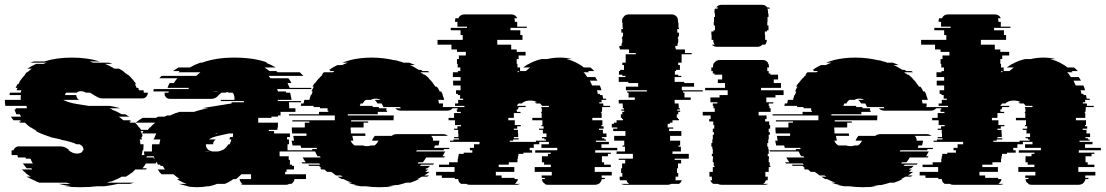

<svg xmlns="http://www.w3.org/2000/svg" viewBox="-29 -770 4607 800"><path d="M620 -89H579Q573 -79 565 -69H583Q582 -67 579 -64H535Q531 -60 527.5 -56.5Q524 -53 519 -49H518Q513 -45 507.5 -41.5Q502 -38 496 -34H478Q469 -28 458 -23.5Q447 -19 436 -14H432Q429 -13 425.5 -12Q422 -11 417 -9H531Q527 -8 522.5 -7Q518 -6 513 -4H463Q450 -1 436 1.5Q422 4 407 6H377Q361 8 343 9Q325 10 305 10Q286 10 269.5 9Q253 8 238 6H267Q253 4 240 1.5Q227 -1 215 -4H265L248 -9H134Q131 -11 127.5 -12Q124 -13 120 -14H123Q112 -19 101.5 -24Q91 -29 81 -34H99Q93 -38 87.5 -41.5Q82 -45 77 -49H79Q74 -53 70 -56.5Q66 -60 62 -64H105Q104 -66 103 -67Q102 -68 101 -69H82Q78 -74 74 -79Q70 -84 66 -89H108Q104 -94 102 -99.5Q100 -105 98 -109H79Q77 -113 77 -114H46L43 -124H20Q19 -127 19 -133Q19 -141 20 -144H27Q32 -156 43 -159H41Q43 -160 48 -160H226Q227 -160 228.5 -159.5Q230 -159 231 -159H233Q241 -157 247.5 -153Q254 -149 261 -144H255Q263 -139 272 -134.5Q281 -130 293 -130Q301 -130 308 -133.5Q315 -137 316 -144H319V-145Q319 -154 315 -159Q311 -165 302 -169H290Q280 -174 263.5 -179Q247 -184 218 -189H227L211 -192Q203 -194 195 -195.5Q187 -197 179 -199H183L166 -204H168Q155 -208 143 -213Q131 -218 120 -224H124L100 -239H98Q91 -244 85.5 -249Q80 -254 75 -259H54Q53 -261 52 -262Q51 -263 50 -264H59Q56 -267 55 -269H27L16 -284H59L53 -294H39Q34 -305 31 -314H37Q37 -316 36.5 -317Q36 -318 36 -319H83Q83 -323 81 -329H-7Q-7 -333 -7.5 -336.5Q-8 -340 -9 -344H-8L-9 -354H58Q57 -356 57 -359Q57 -363 57.5 -366.5Q58 -370 58 -374H11L12 -384H57L60 -394H40Q41 -396 42 -399Q43 -402 44 -404H36Q38 -408 40 -411.5Q42 -415 43 -419H47L53 -429H52Q54 -433 57 -436.5Q60 -440 63 -444Q66 -448 69 -451.5Q72 -455 76 -459H74L79 -464H78Q79 -466 80.5 -467Q82 -468 83 -469H85L97 -479Q99 -481 100.5 -482Q102 -483 104 -484H85Q102 -495 122 -504H153Q156 -506 159 -507Q162 -508 166 -509H98Q102 -511 105.5 -512Q109 -513 113 -514H156Q181 -522 209.5 -526Q238 -530 270 -530Q303 -530 332 -526Q361 -522 386 -514H343Q347 -513 350.5 -512Q354 -511 358 -509H425L439 -504H408Q419 -500 429 -494.5Q439 -489 448 -484H467L475 -479H476Q480 -477 483.5 -474Q487 -471 490 -469H489L495 -464H496L502 -459H504Q513 -452 519 -444Q527 -437 531 -429H532L538 -419H533Q535 -415 537 -411.5Q539 -408 540 -404H547L550 -394H569L570 -387V-384H587Q587 -380 585 -374Q578 -360 565 -360H397Q387 -360 378.5 -364.5Q370 -369 362 -374Q355 -379 346 -384H329Q319 -390 307 -390Q297 -390 291 -384H247Q242 -379 242 -374H289Q289 -369 291 -364Q293 -359 300 -354H234Q239 -352 245 -349Q251 -346 260 -344H259Q271 -340 289.5 -337Q308 -334 333 -330Q335 -330 336.5 -329.5Q338 -329 339 -329H427Q439 -327 450.5 -324.5Q462 -322 472 -319H425Q429 -318 432.5 -317Q436 -316 440 -314H434Q447 -310 457.5 -305Q468 -300 478 -294H493L509 -284H466Q471 -280 476 -276.5Q481 -273 485 -269H513L518 -264H509L514 -259H534Q545 -248 550 -239H552Q555 -235 557 -231.5Q559 -228 561 -224H557Q559 -219 561.5 -214Q564 -209 565 -204H562L564 -199H560Q561 -197 561 -194Q561 -191 562 -189H553Q556 -179 556 -169H569V-162Q569 -158 568.5 -153.5Q568 -149 568 -144H565Q564 -139 563.5 -134Q563 -129 561 -124H584Q584 -119 581 -114H613Q611 -110 611 -109H630Q628 -104 625.5 -99Q623 -94 620 -89Z M1159 -54V-44H1246V-27Q1246 -25 1245 -24H1198Q1196 -10 1185 -4H1176Q1171 0 1162 0H987Q978 0 973 -4H981Q971 -11 969 -24H1017V-44H977Q972 -39 966.5 -34Q961 -29 955 -24H944Q926 -11 908 -4H876Q869 -1 860.5 1.5Q852 4 843 6H835Q825 8 814.5 9Q804 10 793 10Q781 10 769.5 9Q758 8 747 6H755Q745 4 735.5 1.5Q726 -1 717 -4H748Q726 -12 708 -24H719Q712 -29 706 -34Q700 -39 694 -44H644L635 -54Q634 -56 632 -59Q630 -62 628 -64H658Q656 -68 653.5 -71.5Q651 -75 649 -79H640Q640 -80 638 -84H629L626 -89H627L621 -104H616Q615 -108 614 -111.5Q613 -115 612 -119H574Q571 -130 571 -139H604V-149Q604 -154 604 -159.5Q604 -165 605 -169H635Q636 -174 637 -179.5Q638 -185 639 -189H611L613 -194H614L616 -199H615Q617 -203 619 -206.5Q621 -210 622 -214H563L569 -224H547Q550 -227 551 -229H587Q589 -231 591 -234Q593 -237 595 -239H597Q607 -251 618 -259H536Q543 -264 550.5 -269.5Q558 -275 566 -279H621L630 -284H658Q660 -286 663 -287Q666 -288 668 -289H680Q698 -298 719 -304H780Q794 -309 808.5 -312.5Q823 -316 839 -319H814L830 -322L936 -339V-344H987V-349H891V-354H948Q948 -359 948 -362.5Q948 -366 947 -369Q946 -378 940 -384H923Q922 -385 918 -387L911 -384H894Q890 -381 886 -377.5Q882 -374 877 -369H878Q867 -358 850 -358H680Q665 -358 660 -369H659Q656 -374 657 -380V-384H673Q674 -386 674 -389H610Q610 -393 612 -399H756Q756 -400 758 -404H669Q672 -414 678 -424H695Q698 -429 702 -434Q706 -439 710 -444H635L644 -454H789Q793 -458 797.5 -461.5Q802 -465 806 -469H714L720 -474H692Q697 -478 703 -481.5Q709 -485 715 -489H762Q783 -501 806 -509H813Q840 -519 873.5 -524.5Q907 -530 947 -530Q1029 -530 1086 -509H1078Q1089 -505 1099.5 -500Q1110 -495 1120 -489H1073L1094 -474H1122L1128 -469H1220L1235 -454H1090Q1092 -452 1094 -449Q1096 -446 1098 -444H1172Q1176 -440 1179.5 -434.5Q1183 -429 1185 -424H1169L1178 -404H1267Q1269 -400 1269 -399H1125Q1127 -397 1127.5 -394Q1128 -391 1129 -389H1162Q1162 -388 1162.5 -387Q1163 -386 1163 -384H1180L1186 -354H1128Q1128 -353 1128.5 -352Q1129 -351 1129 -349H1225V-344H1175V-339Q1176 -334 1176 -329Q1176 -324 1176 -319H1202V-304H1140V-289H1129V-284H1102V-279H1047V-259H1129V-239H1127V-229H1091V-224H1113V-214H1179V-199H1167V-189H1175V-169H1169V-139H1136V-119H1174V-104H1179V-84H1188V-79H1196V-64H1165V-54ZM869 -390Q862 -390 859 -389H880Q877 -390 869 -390ZM876 -216 867 -214H876ZM842 -189H870Q859 -181 859 -169H829V-166Q829 -156 836 -149Q841 -142 856 -139H880Q895 -142 906 -149Q915 -157 923 -169H928Q930 -174 932 -178.5Q934 -183 935 -189H927Q927 -191 927.5 -192Q928 -193 928 -194H929V-199H941Q942 -203 942 -206.5Q942 -210 942 -214H925L876 -203Q872 -202 868.5 -201Q865 -200 862 -199Q859 -198 856 -197Q853 -196 851 -194H850Q848 -193 846 -192Q844 -191 842 -189ZM847 -139H822Q826 -138 834 -138Q837 -138 840.5 -138Q844 -138 847 -139Z M1815 -324H1883Q1883 -323 1882 -322Q1881 -321 1880 -319H1857Q1849 -309 1835 -309H1640Q1626 -309 1618 -319H1641L1638 -324H1569L1566 -329Q1565 -333 1561 -339H1544Q1538 -350 1531 -354H1556Q1548 -359 1537 -359Q1525 -359 1517 -354H1496Q1488 -350 1483 -339H1474Q1472 -335 1470 -329H1524Q1523 -327 1523 -324H1550Q1549 -322 1549 -319H1582Q1581 -317 1581 -314Q1581 -311 1580 -309H1584V-304H1545V-294H1420V-289H1612Q1611 -284 1611 -279Q1611 -274 1611 -269H1434V-264H1505V-259H1486V-239H1432Q1432 -235 1432 -231.5Q1432 -228 1433 -224V-214H1493Q1493 -207 1494 -204H1439Q1441 -191 1443 -184H1432Q1438 -170 1449 -164H1482Q1490 -161 1499 -161Q1510 -161 1517 -164H1531Q1540 -169 1548 -184H1521L1524 -191Q1526 -195 1528.5 -198.5Q1531 -202 1533 -204H1603Q1612 -211 1623 -211H1818Q1828 -211 1837 -204H1767Q1777 -196 1775 -184H1802Q1801 -180 1800.5 -175Q1800 -170 1798 -164H1783L1780 -154H1844L1842 -149H1821L1819 -144H1708L1705 -139H1826L1815 -119H1825L1822 -114H1747Q1744 -109 1740.5 -104Q1737 -99 1733 -94H1715Q1714 -93 1713 -92Q1712 -91 1711 -89H1780Q1779 -88 1778 -87Q1777 -86 1776 -84H1726Q1725 -83 1724 -82Q1723 -81 1721 -79H1763L1753 -69H1748L1743 -64H1755L1743 -54H1761Q1756 -50 1750.5 -46.5Q1745 -43 1739 -39H1759L1751 -34H1729L1711 -24H1717Q1701 -15 1681 -9H1664Q1655 -6 1646 -3.5Q1637 -1 1628 1H1619Q1612 2 1605 3.5Q1598 5 1591 6H1611Q1597 8 1582 9Q1567 10 1551 10Q1536 10 1522 9Q1508 8 1494 6H1473Q1466 5 1459.5 3.5Q1453 2 1446 1H1455Q1446 -1 1437 -3.5Q1428 -6 1420 -9H1437Q1418 -15 1402 -24H1395Q1391 -26 1386.5 -28.5Q1382 -31 1378 -34H1399L1391 -39H1371L1351 -54H1334Q1331 -56 1328 -59Q1325 -62 1323 -64H1310L1305 -69H1310L1300 -79H1259Q1256 -82 1255 -84H1305Q1302 -87 1301 -89H1231Q1230 -91 1227 -94H1245Q1241 -99 1238 -104Q1235 -109 1232 -114H1307L1304 -119H1294Q1291 -124 1288.5 -129Q1286 -134 1284 -139H1164L1162 -144H1273L1271 -149H1292L1290 -154H1226L1223 -164H1190Q1189 -169 1188 -174Q1187 -179 1186 -184H1196L1193 -204H1248V-214H1188V-219Q1187 -224 1187 -229Q1187 -234 1187 -239H1241V-259H1260V-264H1189V-269H1366V-289H1175V-294H1300V-304H1339V-309H1335Q1336 -311 1336 -314Q1336 -317 1336 -319H1304V-324H1277Q1277 -327 1278 -329H1224Q1226 -335 1226 -339H1236L1239 -354H1260L1266 -374H1268Q1269 -378 1271 -381.5Q1273 -385 1274 -389H1269Q1271 -394 1273.5 -399.5Q1276 -405 1279 -409H1273Q1275 -413 1277.5 -416.5Q1280 -420 1283 -424H1284Q1288 -429 1292 -434.5Q1296 -440 1300 -444H1301Q1307 -452 1316 -459H1311L1317 -464H1315L1321 -469H1358Q1360 -471 1362 -472Q1364 -473 1365 -474H1343Q1345 -476 1347 -477Q1349 -478 1350 -479H1342Q1360 -491 1377 -499H1397Q1403 -502 1409 -504.5Q1415 -507 1421 -509H1398Q1402 -511 1405.5 -512Q1409 -513 1413 -514H1412Q1417 -516 1421.5 -517Q1426 -518 1430 -519H1427Q1471 -530 1519 -530Q1546 -530 1570 -527Q1594 -524 1615 -519H1618Q1623 -518 1627.5 -517Q1632 -516 1636 -514H1637Q1641 -513 1644.5 -512Q1648 -511 1652 -509H1675Q1690 -504 1700 -499H1679Q1689 -495 1698 -489.5Q1707 -484 1716 -479H1724Q1726 -478 1728 -477Q1730 -476 1731 -474H1753Q1755 -473 1756.5 -472Q1758 -471 1760 -469H1723L1729 -464H1731L1737 -459H1741Q1746 -455 1750 -451.5Q1754 -448 1758 -444H1757Q1762 -439 1766.5 -434Q1771 -429 1775 -424H1774Q1777 -420 1780 -416.5Q1783 -413 1785 -409H1791Q1795 -404 1798 -399Q1801 -394 1803 -389H1809Q1811 -385 1813 -381.5Q1815 -378 1816 -374H1815Q1817 -369 1819 -364Q1821 -359 1822 -354H1797L1800 -339H1817V-329Z M2543 -144H2451V-134H2516V-129H2504V-119H2479V-94H2488V-84H2516V-74H2449V-54H2520V-39H2478V-29H2491V-24H2479Q2477 -18 2475 -14Q2474 -12 2471 -9H2472Q2468 -5 2466 -4H2464Q2459 0 2450 0H2254Q2246 0 2239 -4H2242Q2240 -5 2236 -9H2235Q2232 -12 2231 -14H2232Q2229 -19 2229 -24H2241V-29H2228V-39H2270V-54H2199V-74H2266V-84H2238V-94H2229V-119H2254V-129H2266V-134H2201V-144H2293V-154H2227V-169H2258V-179H2218V-169H2195V-154H2178V-144H2188V-134H2152V-129H2131V-119H2129V-109H2127V-94H2091V-84H2049V-74H2114V-54H2037V-39H2061V-29H2115V-24H2129L2126 -14H2125Q2124 -13 2123 -12Q2122 -11 2121 -9H2122Q2118 -5 2116 -4H2138Q2131 0 2123 0H1928Q1919 0 1914 -4H1892Q1890 -5 1886 -9Q1883 -12 1882 -14H1883Q1882 -16 1881 -18.5Q1880 -21 1880 -24H1866V-29H1812V-39H1788V-54H1865V-74H1800V-84H1842V-94H1878V-109H1880V-119H1882V-129H1903V-134H1939V-144H1929V-154H1946V-169H1969V-179H1846V-184H1860V-189H1883V-194H1863V-199H1881V-214H1880V-229H1863V-234H1877V-244H1892V-249H1867V-269H1840V-279H1863V-299H1891V-304H1875V-309H1874V-314H1878V-324H1906V-329H1867V-339H1880V-354H1901V-359H1888V-374H1879V-379H1871V-394H1890V-414H1859V-434H1890V-449H1858V-469H1879V-474H1889V-489H1878V-504H1875V-524H1883V-539H1912V-554H1875V-564H1852V-584H1794V-604H1899V-624H1890V-644H1849V-654H1917V-659H1877V-679H1867V-683Q1867 -688 1869 -694H1881Q1888 -710 1906 -710H2101Q2119 -710 2126 -694H2114Q2116 -688 2116 -683V-679H2126V-659H2166V-654H2098V-644H2139V-624H2148V-604H2043V-584H2101V-564H2124V-554H2161V-539H2132V-524H2124V-504H2127V-489H2138V-474H2162Q2167 -478 2171 -481.5Q2175 -485 2180 -489H2151Q2157 -493 2162.5 -497Q2168 -501 2175 -504Q2200 -518 2228 -524H2251Q2277 -530 2304 -530Q2330 -530 2354 -524H2331Q2357 -518 2381 -504Q2386 -501 2392 -497.5Q2398 -494 2403 -489H2431Q2436 -485 2439.5 -481.5Q2443 -478 2447 -474H2421Q2422 -473 2423 -472Q2424 -471 2425 -469H2402Q2407 -465 2410.5 -459.5Q2414 -454 2418 -449H2451L2460 -434H2429L2438 -414H2470Q2472 -410 2474 -404.5Q2476 -399 2477 -394H2458Q2460 -390 2460.5 -386.5Q2461 -383 2462 -379H2470Q2471 -377 2471 -374H2481L2484 -359H2496Q2497 -357 2497 -354H2477L2478 -344H2468V-339H2484Q2485 -337 2485 -334Q2485 -331 2485 -329H2513V-324H2480V-314H2479Q2480 -312 2480 -309H2479V-304H2476V-299H2478V-279H2439V-269H2481V-249H2477V-244H2486V-234H2467V-229H2483V-214H2498V-199H2479V-194H2489V-189H2496V-184H2454V-179H2508V-169H2477V-154H2543ZM2135 -474H2128V-469H2130Q2132 -471 2133 -472Q2134 -473 2135 -474ZM2204 -184H2246V-189H2239V-194H2229V-199H2248V-214H2233V-229H2217V-234H2236V-244H2227V-249H2231V-269H2189V-279H2228V-299H2226V-304H2229Q2229 -306 2228.5 -307Q2228 -308 2228 -309H2229Q2228 -311 2228 -314H2229L2226 -324H2259Q2257 -328 2257 -329H2229Q2228 -332 2225.5 -334.5Q2223 -337 2221 -339H2205Q2201 -343 2198 -344H2209Q2198 -351 2180 -351Q2162 -351 2152 -344H2151Q2149 -343 2145 -339H2132Q2130 -337 2128 -334.5Q2126 -332 2124 -329H2162Q2160 -325 2160 -324H2132L2129 -314H2124Q2124 -311 2123 -309H2125V-304H2140V-299H2112V-279H2089V-269H2116V-249H2141V-244H2126V-234H2112V-229H2129V-214H2130V-199H2112V-194H2132V-189H2109V-184H2095V-179H2204Z M2899 -389H2817V-384H2823V-364H2849V-354H2782V-339H2798V-334H2799V-319H2804V-314H2793V-309H2805V-304H2797V-294H2791V-279H2796V-274H2800V-269H2773V-259H2762V-254H2753V-239H2776V-234H2759V-224H2810V-204H2763V-184H2805V-164H2798V-159H2808V-139H2773V-129H2841V-109H2782V-104H2809V-89H2796V-69H2792V-49H2797V-34H2786V-27Q2786 -22 2785 -19H2812Q2808 -8 2800 -4H2767Q2762 0 2753 0H2574Q2565 0 2560 -4H2593Q2585 -8 2581 -19H2554Q2553 -22 2553 -27V-34H2564V-49H2559V-69H2563V-89H2576V-104H2549V-109H2608V-129H2540V-139H2575V-159H2565V-164H2572V-184H2530V-204H2577V-224H2526V-234H2543V-239H2520V-254H2529V-259H2540V-269H2567V-274H2563V-279H2558V-294H2564V-304H2572V-309H2560V-314H2571V-319H2566V-334H2565V-339H2549V-354H2616V-364H2590V-384H2584V-389H2666V-394H2579V-409H2630V-424H2589V-429H2549V-449H2577V-454H2564V-459H2550V-474H2555V-479H2571V-499H2564V-509H2578V-544H2620V-549H2592V-564H2554V-569H2552V-579H2561V-589H2563V-594H2564V-609H2562V-614H2564V-619H2567V-634H2560V-649H2567V-654H2565V-674H2564V-679H2563V-683Q2563 -688 2565 -694H2566Q2573 -710 2591 -710H2770Q2786 -710 2795 -694H2794Q2796 -688 2796 -683V-679H2797V-674H2798V-654H2800V-649H2793V-634H2800V-619H2797V-614H2795V-609H2797V-594H2796V-589H2794V-579H2785V-569H2787V-564H2825V-549H2853V-544H2811V-509H2797V-499H2804V-479H2788V-474H2783V-459H2797V-454H2810V-449H2782V-429H2822V-424H2863V-409H2812V-394H2899Z M2936 -604V-624H2935V-639H2944V-644H2950V-664H2945V-679H2946V-699H2950V-714H2948V-723Q2948 -731 2950 -734H2960L2963 -739H2955Q2963 -750 2977 -750H3146Q3160 -750 3168 -739H3176L3179 -734H3168Q3171 -730 3171 -723V-714H3173V-699H3169V-679H3168V-664H3173V-644H3167V-639H3158V-624H3159V-604H3166V-602Q3166 -593 3159 -584H3147Q3140 -575 3127 -575H2958Q2945 -575 2937 -584H2949Q2943 -592 2943 -602V-604ZM3142 -394H3236V-374H3202V-364H3164V-344H3193V-339H3174V-329H3177V-319H3182V-304H3132V-289H3165V-274H3159V-264H3176V-249H3180V-234H3174V-219H3179V-209H3174V-189H3172V-174H3168V-159H3172V-149H3174V-129H3170V-119H3175V-109H3174V-94H3178V-79H3181V-74H3174V-54H3160V-34H3170V-27Q3170 -22 3169 -19H3162Q3159 -9 3151 -4H3171Q3166 0 3156 0H2977Q2968 0 2963 -4H2943Q2934 -9 2931 -19H2938Q2937 -22 2937 -27V-34H2927V-54H2941V-74H2948V-79H2945V-94H2941V-109H2942V-119H2937V-129H2941V-149H2939V-159H2935V-174H2939V-189H2941V-209H2946V-219H2941V-234H2947V-249H2943V-264H2926V-274H2932V-289H2899V-304H2949V-319H2944V-329H2941V-339H2960V-344H2931V-364H2969V-374H3003V-394H2909V-404H2992V-424H2962V-439H2980V-459H2948V-464H2941V-474H2935V-489H2942V-493Q2942 -504 2947 -509H2948Q2956 -520 2970 -520H3149Q3163 -520 3171 -509H3169Q3175 -503 3175 -493V-489H3168V-474H3174V-464H3181V-459H3213V-439H3195V-424H3225V-404H3142Z M3830 -324H3898Q3898 -323 3897 -322Q3896 -321 3895 -319H3872Q3864 -309 3850 -309H3655Q3641 -309 3633 -319H3656L3653 -324H3584L3581 -329Q3580 -333 3576 -339H3559Q3553 -350 3546 -354H3571Q3563 -359 3552 -359Q3540 -359 3532 -354H3511Q3503 -350 3498 -339H3489Q3487 -335 3485 -329H3539Q3538 -327 3538 -324H3565Q3564 -322 3564 -319H3597Q3596 -317 3596 -314Q3596 -311 3595 -309H3599V-304H3560V-294H3435V-289H3627Q3626 -284 3626 -279Q3626 -274 3626 -269H3449V-264H3520V-259H3501V-239H3447Q3447 -235 3447 -231.5Q3447 -228 3448 -224V-214H3508Q3508 -207 3509 -204H3454Q3456 -191 3458 -184H3447Q3453 -170 3464 -164H3497Q3505 -161 3514 -161Q3525 -161 3532 -164H3546Q3555 -169 3563 -184H3536L3539 -191Q3541 -195 3543.5 -198.5Q3546 -202 3548 -204H3618Q3627 -211 3638 -211H3833Q3843 -211 3852 -204H3782Q3792 -196 3790 -184H3817Q3816 -180 3815.5 -175Q3815 -170 3813 -164H3798L3795 -154H3859L3857 -149H3836L3834 -144H3723L3720 -139H3841L3830 -119H3840L3837 -114H3762Q3759 -109 3755.5 -104Q3752 -99 3748 -94H3730Q3729 -93 3728 -92Q3727 -91 3726 -89H3795Q3794 -88 3793 -87Q3792 -86 3791 -84H3741Q3740 -83 3739 -82Q3738 -81 3736 -79H3778L3768 -69H3763L3758 -64H3770L3758 -54H3776Q3771 -50 3765.5 -46.5Q3760 -43 3754 -39H3774L3766 -34H3744L3726 -24H3732Q3716 -15 3696 -9H3679Q3670 -6 3661 -3.5Q3652 -1 3643 1H3634Q3627 2 3620 3.5Q3613 5 3606 6H3626Q3612 8 3597 9Q3582 10 3566 10Q3551 10 3537 9Q3523 8 3509 6H3488Q3481 5 3474.5 3.5Q3468 2 3461 1H3470Q3461 -1 3452 -3.5Q3443 -6 3435 -9H3452Q3433 -15 3417 -24H3410Q3406 -26 3401.5 -28.5Q3397 -31 3393 -34H3414L3406 -39H3386L3366 -54H3349Q3346 -56 3343 -59Q3340 -62 3338 -64H3325L3320 -69H3325L3315 -79H3274Q3271 -82 3270 -84H3320Q3317 -87 3316 -89H3246Q3245 -91 3242 -94H3260Q3256 -99 3253 -104Q3250 -109 3247 -114H3322L3319 -119H3309Q3306 -124 3303.5 -129Q3301 -134 3299 -139H3179L3177 -144H3288L3286 -149H3307L3305 -154H3241L3238 -164H3205Q3204 -169 3203 -174Q3202 -179 3201 -184H3211L3208 -204H3263V-214H3203V-219Q3202 -224 3202 -229Q3202 -234 3202 -239H3256V-259H3275V-264H3204V-269H3381V-289H3190V-294H3315V-304H3354V-309H3350Q3351 -311 3351 -314Q3351 -317 3351 -319H3319V-324H3292Q3292 -327 3293 -329H3239Q3241 -335 3241 -339H3251L3254 -354H3275L3281 -374H3283Q3284 -378 3286 -381.5Q3288 -385 3289 -389H3284Q3286 -394 3288.5 -399.5Q3291 -405 3294 -409H3288Q3290 -413 3292.5 -416.5Q3295 -420 3298 -424H3299Q3303 -429 3307 -434.5Q3311 -440 3315 -444H3316Q3322 -452 3331 -459H3326L3332 -464H3330L3336 -469H3373Q3375 -471 3377 -472Q3379 -473 3380 -474H3358Q3360 -476 3362 -477Q3364 -478 3365 -479H3357Q3375 -491 3392 -499H3412Q3418 -502 3424 -504.5Q3430 -507 3436 -509H3413Q3417 -511 3420.5 -512Q3424 -513 3428 -514H3427Q3432 -516 3436.5 -517Q3441 -518 3445 -519H3442Q3486 -530 3534 -530Q3561 -530 3585 -527Q3609 -524 3630 -519H3633Q3638 -518 3642.5 -517Q3647 -516 3651 -514H3652Q3656 -513 3659.5 -512Q3663 -511 3667 -509H3690Q3705 -504 3715 -499H3694Q3704 -495 3713 -489.5Q3722 -484 3731 -479H3739Q3741 -478 3743 -477Q3745 -476 3746 -474H3768Q3770 -473 3771.5 -472Q3773 -471 3775 -469H3738L3744 -464H3746L3752 -459H3756Q3761 -455 3765 -451.5Q3769 -448 3773 -444H3772Q3777 -439 3781.5 -434Q3786 -429 3790 -424H3789Q3792 -420 3795 -416.5Q3798 -413 3800 -409H3806Q3810 -404 3813 -399Q3816 -394 3818 -389H3824Q3826 -385 3828 -381.5Q3830 -378 3831 -374H3830Q3832 -369 3834 -364Q3836 -359 3837 -354H3812L3815 -339H3832V-329Z M4558 -144H4466V-134H4531V-129H4519V-119H4494V-94H4503V-84H4531V-74H4464V-54H4535V-39H4493V-29H4506V-24H4494Q4492 -18 4490 -14Q4489 -12 4486 -9H4487Q4483 -5 4481 -4H4479Q4474 0 4465 0H4269Q4261 0 4254 -4H4257Q4255 -5 4251 -9H4250Q4247 -12 4246 -14H4247Q4244 -19 4244 -24H4256V-29H4243V-39H4285V-54H4214V-74H4281V-84H4253V-94H4244V-119H4269V-129H4281V-134H4216V-144H4308V-154H4242V-169H4273V-179H4233V-169H4210V-154H4193V-144H4203V-134H4167V-129H4146V-119H4144V-109H4142V-94H4106V-84H4064V-74H4129V-54H4052V-39H4076V-29H4130V-24H4144L4141 -14H4140Q4139 -13 4138 -12Q4137 -11 4136 -9H4137Q4133 -5 4131 -4H4153Q4146 0 4138 0H3943Q3934 0 3929 -4H3907Q3905 -5 3901 -9Q3898 -12 3897 -14H3898Q3897 -16 3896 -18.5Q3895 -21 3895 -24H3881V-29H3827V-39H3803V-54H3880V-74H3815V-84H3857V-94H3893V-109H3895V-119H3897V-129H3918V-134H3954V-144H3944V-154H3961V-169H3984V-179H3861V-184H3875V-189H3898V-194H3878V-199H3896V-214H3895V-229H3878V-234H3892V-244H3907V-249H3882V-269H3855V-279H3878V-299H3906V-304H3890V-309H3889V-314H3893V-324H3921V-329H3882V-339H3895V-354H3916V-359H3903V-374H3894V-379H3886V-394H3905V-414H3874V-434H3905V-449H3873V-469H3894V-474H3904V-489H3893V-504H3890V-524H3898V-539H3927V-554H3890V-564H3867V-584H3809V-604H3914V-624H3905V-644H3864V-654H3932V-659H3892V-679H3882V-683Q3882 -688 3884 -694H3896Q3903 -710 3921 -710H4116Q4134 -710 4141 -694H4129Q4131 -688 4131 -683V-679H4141V-659H4181V-654H4113V-644H4154V-624H4163V-604H4058V-584H4116V-564H4139V-554H4176V-539H4147V-524H4139V-504H4142V-489H4153V-474H4177Q4182 -478 4186 -481.5Q4190 -485 4195 -489H4166Q4172 -493 4177.5 -497Q4183 -501 4190 -504Q4215 -518 4243 -524H4266Q4292 -530 4319 -530Q4345 -530 4369 -524H4346Q4372 -518 4396 -504Q4401 -501 4407 -497.5Q4413 -494 4418 -489H4446Q4451 -485 4454.5 -481.5Q4458 -478 4462 -474H4436Q4437 -473 4438 -472Q4439 -471 4440 -469H4417Q4422 -465 4425.5 -459.5Q4429 -454 4433 -449H4466L4475 -434H4444L4453 -414H4485Q4487 -410 4489 -404.5Q4491 -399 4492 -394H4473Q4475 -390 4475.5 -386.5Q4476 -383 4477 -379H4485Q4486 -377 4486 -374H4496L4499 -359H4511Q4512 -357 4512 -354H4492L4493 -344H4483V-339H4499Q4500 -337 4500 -334Q4500 -331 4500 -329H4528V-324H4495V-314H4494Q4495 -312 4495 -309H4494V-304H4491V-299H4493V-279H4454V-269H4496V-249H4492V-244H4501V-234H4482V-229H4498V-214H4513V-199H4494V-194H4504V-189H4511V-184H4469V-179H4523V-169H4492V-154H4558ZM4150 -474H4143V-469H4145Q4147 -471 4148 -472Q4149 -473 4150 -474ZM4219 -184H4261V-189H4254V-194H4244V-199H4263V-214H4248V-229H4232V-234H4251V-244H4242V-249H4246V-269H4204V-279H4243V-299H4241V-304H4244Q4244 -306 4243.5 -307Q4243 -308 4243 -309H4244Q4243 -311 4243 -314H4244L4241 -324H4274Q4272 -328 4272 -329H4244Q4243 -332 4240.5 -334.5Q4238 -337 4236 -339H4220Q4216 -343 4213 -344H4224Q4213 -351 4195 -351Q4177 -351 4167 -344H4166Q4164 -343 4160 -339H4147Q4145 -337 4143 -334.5Q4141 -332 4139 -329H4177Q4175 -325 4175 -324H4147L4144 -314H4139Q4139 -311 4138 -309H4140V-304H4155V-299H4127V-279H4104V-269H4131V-249H4156V-244H4141V-234H4127V-229H4144V-214H4145V-199H4127V-194H4147V-189H4124V-184H4110V-179H4219Z"/></svg>

Font: Rubik Glitch
Style: Regular
Weight: 400
Designer: Hubert and Fischer, NaN
Foundry: Hubert and Fischer, NaN
Version: Version 2.200